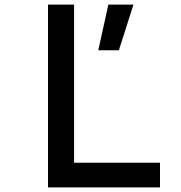

<svg xmlns="http://www.w3.org/2000/svg" viewBox="-20 -820 790 840"><path d="M190 -800H304V-108H680V0H190ZM454 -800H564L500 -600H410Z"/></svg>

Font: Martian Mono VF sWd Rg
Style: Regular
Weight: 400
Width: 6
Monospace: yes
Designer: Roman Shamin
Foundry: Evil Martians
Version: Version 1.100